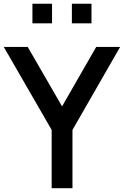

<svg xmlns="http://www.w3.org/2000/svg" viewBox="-20 -999 658 1019"><path d="M152.1 -979.2V-875H256.2V-979.2ZM361.5 -979.2V-875H465.6V-979.2ZM490.6 -750 309.4 -434.4 127.1 -750H0L254.2 -309.4V0H364.6V-309.4L617.7 -750Z"/></svg>

Font: Manrope Semibold
Style: Regular
Weight: 600
Width: 4
Designer: Michael Sharanda
Foundry: Michael Sharanda
Version: Version 2.000;PS 002.000;hotconv 1.0.88;makeotf.lib2.5.64775